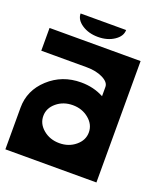

<svg xmlns="http://www.w3.org/2000/svg" viewBox="-137 -835 800 929"><g transform="rotate(20 263.5 -371.0)"><path d="M234.4 -117.2Q282.7 -117.2 317.1 -145.8Q351.6 -174.3 351.6 -214.8Q351.6 -255.4 317.1 -283.9Q282.7 -312.5 234.4 -312.5Q186 -312.5 151.6 -283.9Q117.2 -255.4 117.2 -214.8Q117.2 -174.3 151.6 -145.8Q186 -117.2 234.4 -117.2ZM468.8 0H0V-214.8Q0 -303.7 68.6 -366.7Q137.2 -429.7 234.4 -429.7Q299.3 -429.7 351.6 -401.4V-449.2Q351.6 -473.6 317.1 -490.7Q282.7 -507.8 234.4 -507.8H0V-625H468.8ZM351.6 -742.2Q351.6 -710 317.1 -687Q282.7 -664.1 234.4 -664.1Q186 -664.1 151.6 -687Q117.2 -710 117.2 -742.2Z"/></g></svg>

Font: Leporid
Style: Regular
Weight: 400
Designer: GGBotNet
Foundry: GGBotNet
Version: 1.00